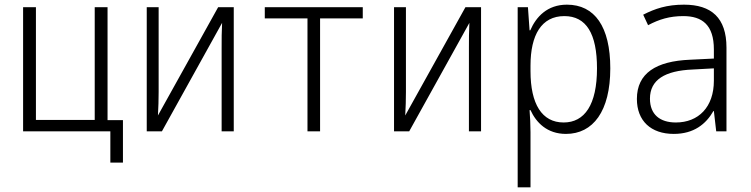

<svg xmlns="http://www.w3.org/2000/svg" viewBox="-20 -563 3220 823"><path d="M79 0H441H453V134H507V-48H441V-532H386V-49H134V-532H79Z M609 0H674L932 -465C930 -429 930 -394 930 -359V0H982V-532H915L657 -68C659 -104 660 -135 660 -169V-532H609Z M1298 0H1352V-484H1535V-532H1115V-484H1298Z M1669 0H1734L1992 -465C1990 -429 1990 -394 1990 -359V0H2042V-532H1975L1717 -68C1719 -104 1720 -135 1720 -169V-532H1669Z M2199 240H2254V4C2254 -28 2252 -64 2250 -91H2254C2278 -38 2325 11 2406 11C2522 11 2596 -86 2596 -270C2596 -449 2529 -543 2410 -543C2326 -543 2278 -491 2253 -433H2250L2243 -532H2199ZM2396 -38C2303 -38 2254 -117 2254 -258V-282C2254 -413 2301 -494 2399 -494C2493 -494 2539 -419 2539 -270C2539 -114 2486 -38 2396 -38Z M2868 11C2954 11 3006 -31 3038 -87H3040L3050 0H3094V-359C3094 -487 3029 -543 2912 -543C2838 -543 2788 -526 2737 -500L2758 -455C2805 -480 2850 -494 2909 -494C2990 -494 3040 -456 3040 -351V-312L2938 -307C2792 -301 2710 -249 2710 -139C2710 -45 2770 11 2868 11ZM2877 -38C2809 -38 2766 -72 2766 -140C2766 -221 2830 -260 2949 -265L3040 -270V-217C3040 -104 2974 -38 2877 -38Z"/></svg>

Font: Noto Sans Mono Condensed Light
Style: Regular
Weight: 300
Width: 3
Designer: Monotype Design Team
Foundry: Monotype Imaging Inc.
Version: Version 2.014